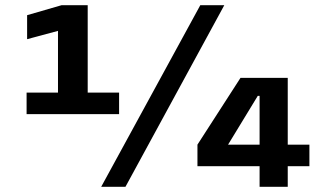

<svg xmlns="http://www.w3.org/2000/svg" viewBox="-20 -720 1256 740"><path d="M82.5 -280V-363H203.5V-601L84.5 -569V-661.5L217.5 -700H318V-363H439V-280ZM370 0 752 -700H844.5L463.5 0ZM980.5 0V-79.5H741V-162.5L907 -420H1089V-162.5H1172.5V-79.5H1089V0ZM859 -162.5H980.5V-350.5H973.5Z"/></svg>

Font: Trispace SemiExpanded SemiBold
Style: Regular
Weight: 600
Width: 6
Designer: Tyler Finck
Foundry: Etcetera Type Company
Version: Version 1.210; ttfautohint (v1.8.3)